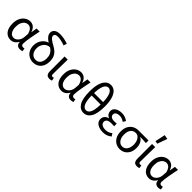

<svg xmlns="http://www.w3.org/2000/svg" viewBox="314 -2177 3596 3596"><g transform="rotate(45 2112.0 -379.0)"><path d="M233.5 12Q150 12 97.9 -51.5Q45.9 -115.1 45.9 -234.2Q45.9 -318.1 75.8 -376.9Q105.7 -435.7 154.3 -466.9Q203 -498.1 259.1 -498.1Q289.2 -498.1 318.4 -485.6Q347.6 -473.1 371.3 -445.1Q394.9 -417.1 408.8 -370.9H411.5L431.8 -486.1H513.3Q503.3 -438.1 492.8 -385.6Q482.2 -333.1 473.2 -281.8Q464.1 -230.4 458.3 -185.4Q452.4 -140.4 452.4 -106.8Q452.4 -82.4 466.5 -69.5Q480.6 -56.5 500.4 -56.5Q508.6 -56.5 517.6 -58.6Q526.5 -60.7 534.3 -63.7L546.1 -0.9Q536.1 3.5 520.3 7.8Q504.6 12 482.9 12Q439.9 12 413.7 -12.1Q387.5 -36.2 387.2 -86.8H384.4Q328.6 12 233.5 12ZM250.2 -57.2Q282.1 -57.2 311.2 -77.7Q340.4 -98.3 359.9 -132.7Q379.4 -167.1 382.3 -207.9L389.6 -299.5Q376.2 -352.3 356.2 -380.3Q336.2 -408.4 313.6 -418.6Q290.9 -428.9 268.1 -428.9Q233 -428.9 201.8 -407Q170.6 -385 150.7 -342.1Q130.9 -299.2 130.9 -234.9Q130.9 -150.9 162.7 -104Q194.5 -57.2 250.2 -57.2Z M828.4 12Q769.6 12 720.5 -15.5Q671.4 -43 641.9 -96Q612.4 -149 612.4 -224Q612.4 -272.2 628.8 -315Q645.2 -357.8 674.1 -391.3Q703.1 -424.8 740.3 -443.9Q777.5 -463 818.7 -463L858.4 -415.2Q820.4 -415.2 789.8 -399.1Q759.1 -382.9 737.4 -356.1Q715.6 -329.3 703.9 -295.6Q692.3 -261.8 692.3 -226Q692.3 -173 710.2 -135.1Q728.2 -97.1 759.3 -76.8Q790.5 -56.5 829.9 -56.5Q872.9 -56.5 902.7 -77.5Q932.4 -98.5 947.5 -136.3Q962.6 -174.1 962.6 -224.7Q962.6 -284.5 943.6 -324Q924.6 -363.6 893.4 -389.3Q862.1 -415 824.7 -433.5Q781.6 -455 745.2 -481.8Q708.8 -508.7 686.8 -541.7Q664.8 -574.7 664.8 -614.9Q664.8 -658.3 703 -691.4Q741.3 -724.4 824.4 -724.4Q870 -724.4 921.6 -714.8Q973.2 -705.2 1033.2 -684.8L1012.9 -619.5Q951 -641.8 904.9 -651.1Q858.7 -660.4 823.2 -660.4Q781.2 -660.4 762.2 -645.1Q743.1 -629.9 743.1 -609.5Q743.1 -575.3 783.5 -542.9Q823.9 -510.5 887.6 -476.4Q930.8 -453.2 966.3 -422.1Q1001.9 -390.9 1022.9 -343.8Q1043.9 -296.7 1043.9 -225.3Q1043.9 -154.6 1018 -101.3Q992.2 -48 943.7 -18Q895.2 12 828.4 12Z M1266 12Q1232.1 12 1211.8 -1.1Q1191.5 -14.1 1182.3 -39.6Q1173 -65 1173 -101.4V-486.1H1256Q1255.3 -420.4 1253.9 -352.4Q1252.4 -284.5 1251.4 -219.2Q1250.3 -153.8 1250.3 -95.4Q1250.3 -74.8 1259.4 -65.7Q1268.5 -56.5 1284.2 -56.5Q1290.8 -56.5 1298.1 -58Q1305.4 -59.5 1313.7 -62.5L1324.8 0.3Q1313.8 4.8 1300 8.4Q1286.2 12 1266 12Z M1580.5 12Q1497 12 1444.9 -51.5Q1392.9 -115.1 1392.9 -234.2Q1392.9 -318.1 1422.8 -376.9Q1452.7 -435.7 1501.3 -466.9Q1550 -498.1 1606.1 -498.1Q1636.2 -498.1 1665.4 -485.6Q1694.6 -473.1 1718.3 -445.1Q1741.9 -417.1 1755.8 -370.9H1758.5L1778.8 -486.1H1860.3Q1850.3 -438.1 1839.8 -385.6Q1829.2 -333.1 1820.2 -281.8Q1811.1 -230.4 1805.3 -185.4Q1799.4 -140.4 1799.4 -106.8Q1799.4 -82.4 1813.5 -69.5Q1827.6 -56.5 1847.4 -56.5Q1855.6 -56.5 1864.6 -58.6Q1873.5 -60.7 1881.3 -63.7L1893.1 -0.9Q1883.1 3.5 1867.3 7.8Q1851.6 12 1829.9 12Q1786.9 12 1760.7 -12.1Q1734.5 -36.2 1734.2 -86.8H1731.4Q1675.6 12 1580.5 12ZM1597.2 -57.2Q1629.1 -57.2 1658.2 -77.7Q1687.4 -98.3 1706.9 -132.7Q1726.4 -167.1 1729.3 -207.9L1736.6 -299.5Q1723.2 -352.3 1703.2 -380.3Q1683.2 -408.4 1660.6 -418.6Q1637.9 -428.9 1615.1 -428.9Q1580 -428.9 1548.8 -407Q1517.6 -385 1497.7 -342.1Q1477.9 -299.2 1477.9 -234.9Q1477.9 -150.9 1509.7 -104Q1541.5 -57.2 1597.2 -57.2Z M2167 12Q2073.4 12 2019.3 -77.4Q1965.2 -166.8 1965.2 -358.8Q1965.2 -478.1 1989.8 -559.8Q2014.4 -641.5 2059.5 -683Q2104.6 -724.4 2167 -724.4Q2229.5 -724.4 2274.6 -682.8Q2319.7 -641.1 2344.3 -559.6Q2368.9 -478.1 2368.9 -358.8Q2368.9 -166.8 2314.8 -77.4Q2260.7 12 2167 12ZM2167 -56.5Q2201.8 -56.5 2229.2 -84.9Q2256.6 -113.2 2272.1 -179.4Q2287.6 -245.6 2287.6 -358.8Q2287.6 -438.2 2278.6 -494.6Q2269.6 -551.1 2253.5 -586.9Q2237.4 -622.6 2215.2 -639.3Q2193 -656 2167 -656Q2141 -656 2118.9 -639.3Q2096.7 -622.6 2080.6 -586.9Q2064.4 -551.1 2055.5 -494.6Q2046.5 -438.2 2046.5 -358.8Q2046.5 -245.6 2062 -179.4Q2077.5 -113.2 2104.9 -84.9Q2132.2 -56.5 2167 -56.5ZM2010.4 -327.7V-392.5H2323.7V-327.7Z M2679.5 12Q2619.4 12 2573.2 -5.7Q2527 -23.4 2500.8 -55.2Q2474.6 -87 2474.6 -130.5Q2474.6 -184.5 2505.3 -215.1Q2536 -245.7 2577.4 -255.7V-259.7Q2538.6 -274.1 2519 -303.8Q2499.4 -333.5 2499.4 -368Q2499.4 -411.7 2524.8 -440.5Q2550.2 -469.4 2592 -483.7Q2633.7 -498 2683 -498Q2727.7 -498 2768.1 -483.9Q2808.5 -469.8 2841.3 -444.2L2808.1 -389.9Q2779.6 -411.5 2749.9 -422Q2720.3 -432.6 2685.9 -432.6Q2641.3 -432.6 2610.9 -414.2Q2580.5 -395.8 2580.5 -358.6Q2580.5 -325.8 2607.2 -305.1Q2634 -284.4 2691.4 -284.4Q2706 -284.4 2720.2 -285.5Q2734.3 -286.6 2752.7 -287.6V-217.6Q2732.9 -219.6 2716.1 -220.2Q2699.3 -220.8 2682.3 -220.8Q2619.1 -220.8 2587.4 -200.4Q2555.7 -180 2555.7 -140.7Q2555.7 -100.3 2590.7 -77.2Q2625.6 -54 2687.8 -54Q2723 -54 2754.9 -65.4Q2786.9 -76.7 2821.6 -103.8L2856.4 -49.2Q2812.3 -15.2 2771.7 -1.6Q2731 12 2679.5 12Z M3125.9 12Q3067.1 12 3017.5 -16.9Q2967.8 -45.7 2937.9 -101.5Q2907.9 -157.2 2907.9 -237.7Q2907.9 -323 2939.5 -378.2Q2971.1 -433.3 3021.7 -459.7Q3072.4 -486.1 3130.1 -486.1H3396.1V-415.6Q3354.8 -419.4 3318.9 -421.4Q3282.9 -423.5 3242.4 -423.8V-419.8Q3287.5 -395.1 3312.8 -345.5Q3338 -295.8 3338 -227.4Q3338 -151.7 3309.8 -98.2Q3281.6 -44.6 3233.5 -16.3Q3185.4 12 3125.9 12ZM3126.6 -56.5Q3165.1 -56.5 3194.6 -78.1Q3224.1 -99.8 3241 -139.6Q3257.8 -179.4 3257.8 -234Q3257.8 -282.6 3242.6 -324.6Q3227.3 -366.6 3198.4 -392.1Q3169.5 -417.6 3127.9 -417.6Q3089.5 -417.6 3059 -397.9Q3028.5 -378.2 3010.7 -338.3Q2992.9 -298.4 2992.9 -237.7Q2992.9 -182 3010.4 -141.3Q3027.9 -100.5 3058 -78.5Q3088.2 -56.5 3126.6 -56.5Z M3583 12Q3549.1 12 3528.8 -1.1Q3508.5 -14.1 3499.3 -39.6Q3490 -65 3490 -101.4V-486.1H3573Q3572.3 -420.4 3570.9 -352.4Q3569.4 -284.5 3568.4 -219.2Q3567.3 -153.8 3567.3 -95.4Q3567.3 -74.8 3576.4 -65.7Q3585.5 -56.5 3601.2 -56.5Q3607.8 -56.5 3615.1 -58Q3622.4 -59.5 3630.7 -62.5L3641.8 0.3Q3630.8 4.8 3617 8.4Q3603.2 12 3583 12ZM3554.7 -557.8 3497.6 -568.9 3540.2 -770.4 3625.3 -755Z M3897.5 12Q3814 12 3761.9 -51.5Q3709.9 -115.1 3709.9 -234.2Q3709.9 -318.1 3739.8 -376.9Q3769.7 -435.7 3818.3 -466.9Q3867 -498.1 3923.1 -498.1Q3953.2 -498.1 3982.4 -485.6Q4011.6 -473.1 4035.3 -445.1Q4058.9 -417.1 4072.8 -370.9H4075.5L4095.8 -486.1H4177.3Q4167.3 -438.1 4156.8 -385.6Q4146.2 -333.1 4137.2 -281.8Q4128.1 -230.4 4122.3 -185.4Q4116.4 -140.4 4116.4 -106.8Q4116.4 -82.4 4130.5 -69.5Q4144.6 -56.5 4164.4 -56.5Q4172.6 -56.5 4181.6 -58.6Q4190.5 -60.7 4198.3 -63.7L4210.1 -0.9Q4200.1 3.5 4184.3 7.8Q4168.6 12 4146.9 12Q4103.9 12 4077.7 -12.1Q4051.5 -36.2 4051.2 -86.8H4048.4Q3992.6 12 3897.5 12ZM3914.2 -57.2Q3946.1 -57.2 3975.2 -77.7Q4004.4 -98.3 4023.9 -132.7Q4043.4 -167.1 4046.3 -207.9L4053.6 -299.5Q4040.2 -352.3 4020.2 -380.3Q4000.2 -408.4 3977.6 -418.6Q3954.9 -428.9 3932.1 -428.9Q3897 -428.9 3865.8 -407Q3834.6 -385 3814.7 -342.1Q3794.9 -299.2 3794.9 -234.9Q3794.9 -150.9 3826.7 -104Q3858.5 -57.2 3914.2 -57.2Z"/></g></svg>

Font: Source Sans 3 Variable
Style: Regular
Weight: 200
Designer: Paul D. Hunt
Foundry: Adobe Systems Incorporated
Version: Version 3.026